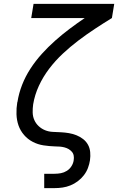

<svg xmlns="http://www.w3.org/2000/svg" viewBox="-20 -755 640 990"><path d="M208 215V141H261Q278 141 294 138Q310 135 324.5 126Q339 117 348.5 102Q358 87 360 71Q362 59 360 47.5Q358 36 350.5 27.5Q343 19 333.5 13.5Q324 8 312.5 5Q301 2 289.5 1Q278 0 266 0H265Q234 -1 204.5 -5.5Q175 -10 149 -23.5Q123 -37 104 -59Q85 -81 75.5 -108Q66 -135 65 -166Q64 -197 69 -227Q69 -228 69.5 -228.5Q70 -229 70 -229Q77 -274 94 -317.5Q111 -361 137 -401Q163 -441 195.5 -477Q228 -513 264 -545Q300 -577 338.5 -606Q377 -635 417 -662H141L153 -735H569L557 -662Q513 -635 469 -606Q425 -577 383.5 -545.5Q342 -514 303.5 -478Q265 -442 233.5 -400.5Q202 -359 180.5 -312.5Q159 -266 151 -217Q148 -196 148.5 -175Q149 -154 157 -136Q165 -118 179.5 -104.5Q194 -91 212.5 -83.5Q231 -76 252 -75Q273 -74 294 -73Q315 -72 335.5 -68.5Q356 -65 374.5 -57.5Q393 -50 408.5 -38Q424 -26 433.5 -9Q443 8 445 29Q447 50 444 71Q441 91 433.5 111Q426 131 412.5 148.5Q399 166 381 179.5Q363 193 343 201Q323 209 302.5 212Q282 215 261 215Z"/></svg>

Font: Zed Sans Extended
Style: Italic
Weight: 400
Width: 7
Italic angle: -9°
Designer: Belleve Invis
Foundry: Belleve Invis
Version: Version 1.0.0; ttfautohint (v1.8.4)